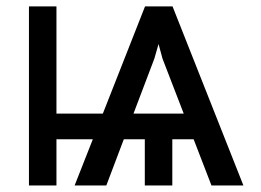

<svg xmlns="http://www.w3.org/2000/svg" viewBox="-20 -565 796 585"><path d="M570 -140.6H505V0H421.2V-140.6H357.2L304 0H207.4L262.8 -140.6H152V0H68.2V-545.5H152V-218.8H293.3L421.9 -545.5H505.7L721.6 0H624.3ZM539.8 -218.8 475.1 -386.4 463.1 -430.8 450.3 -386.4 386.7 -218.8Z"/></svg>

Font: Interop
Style: Regular
Weight: 400
Designer: Rasmus Andersson, Google, Jang Haemin
Foundry: jhaemin
Version: Version 1.008